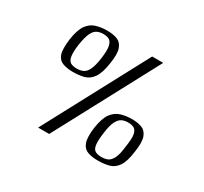

<svg xmlns="http://www.w3.org/2000/svg" viewBox="-104 -604 800 753"><g transform="rotate(30 296.0 -227.5)"><path d="M439 -460 191 5H141L389 -460ZM517 -104Q511 -56 496 -34Q481 -12 458.5 -6Q436 0 408 0Q381 0 361.5 -7Q342 -14 334 -36Q326 -58 332 -104Q339 -151 355 -172.5Q371 -194 394 -201Q417 -208 444 -208Q471 -208 489.5 -200.5Q508 -193 516 -171Q524 -149 517 -104ZM476 -104Q482 -142 478.5 -159.5Q475 -177 464.5 -183Q454 -189 437 -189Q421 -189 409 -183Q397 -177 388 -159.5Q379 -142 374 -104Q369 -66 372 -48Q375 -30 386 -24.5Q397 -19 413 -19Q430 -19 442 -24.5Q454 -30 463 -48Q472 -66 476 -104ZM260 -356Q253 -308 237.5 -286Q222 -264 200 -258Q178 -252 150 -252Q124 -252 104 -259Q84 -266 76.5 -287.5Q69 -309 75 -356Q82 -403 97.5 -424.5Q113 -446 136 -453Q159 -460 186 -460Q214 -460 232.5 -452.5Q251 -445 259 -423Q267 -401 260 -356ZM220 -356Q225 -393 221 -411Q217 -429 206.5 -435Q196 -441 179 -441Q164 -441 151.5 -435Q139 -429 130.5 -411Q122 -393 116 -356Q111 -319 114.5 -300.5Q118 -282 129 -276.5Q140 -271 156 -271Q172 -271 184.5 -276.5Q197 -282 206 -300.5Q215 -319 220 -356Z"/></g></svg>

Font: Genos
Style: Italic
Weight: 400
Italic angle: -8°
Version: Version 1.010